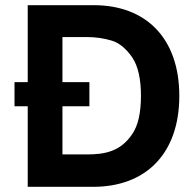

<svg xmlns="http://www.w3.org/2000/svg" viewBox="-20 -721 749 741"><path d="M87 -701V-404H36V-311H87V0H340C541 0 672 -126 672 -351C672 -574 543 -701 342 -701ZM221 -125V-311H325V-404H221V-578H315C350 -578 382 -573 412 -564C441 -555 467 -533 490 -500C513 -466 524 -416 524 -351C524 -286 513 -236 490 -203C445 -136 384 -125 315 -125Z"/></svg>

Font: Be Vietnam
Style: Bold
Weight: 700
Designer: Gabriel Lam
Foundry: TypeRant
Version: Version 4.000